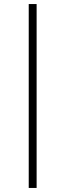

<svg xmlns="http://www.w3.org/2000/svg" viewBox="-20 -785 318 949"><path d="M122 -765H161V144H122Z"/></svg>

Font: Roboto Serif Thin
Style: Italic
Weight: 250
Italic angle: -10°
Version: Version 1.007